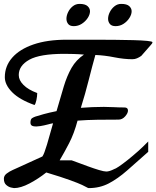

<svg xmlns="http://www.w3.org/2000/svg" viewBox="-24 -947 810 995"><path d="M48.8 27.8Q45.4 27.8 32.5 24.7Q19.5 21.5 7.8 11Q-3.9 0.5 -3.9 -21Q-3.9 -36.6 10.5 -47.6Q24.9 -58.6 42.5 -66.4Q60.1 -74.2 70.8 -79.1L195.8 -136.2Q205.1 -149.4 219.5 -197.8Q233.9 -246.1 251 -308.1Q242.7 -307.1 223.9 -302Q205.1 -296.9 184.3 -293.5Q163.6 -290 148.7 -293Q133.8 -295.9 133.8 -311Q133.8 -329.1 142.1 -334.5Q150.4 -339.8 159.2 -342.8Q175.3 -348.1 202.9 -355.7Q230.5 -363.3 269 -371.1Q289.6 -442.9 306.4 -498.5Q323.2 -554.2 346.9 -595.5Q370.6 -636.7 411.1 -664.1Q383.3 -666.5 357.9 -667.2Q332.5 -668 310.1 -668Q182.6 -668 127.9 -637.5Q73.2 -606.9 73.2 -558.1Q73.2 -531.2 97.9 -506.6Q122.6 -481.9 168.9 -464.8Q168.9 -448.2 164.6 -428Q160.2 -407.7 154.8 -402.8Q77.6 -430.2 39.3 -468.8Q1 -507.3 1 -546.9Q1 -604.5 39.3 -648.2Q77.6 -691.9 149.2 -716.6Q220.7 -741.2 320.8 -741.2H462.9Q515.6 -741.2 569.3 -740.7Q623 -740.2 667.5 -739Q711.9 -737.8 739 -735.1Q766.1 -732.4 766.1 -728Q766.1 -722.2 756.8 -712.9L708 -657.2Q696.8 -649.4 685.8 -644.8Q674.8 -640.1 662.1 -640.1Q618.7 -640.1 568.4 -650.1Q518.1 -660.2 470.2 -662.1Q453.6 -603.5 435.8 -532.5Q418 -461.4 395 -388.2Q423.8 -390.6 453.4 -391.8Q482.9 -393.1 514.2 -393.1Q540 -393.1 566.4 -391.6Q592.8 -390.1 621.1 -390.1Q639.2 -390.1 639.2 -374Q639.2 -360.4 624.5 -343.8Q609.9 -327.1 589.8 -327.1Q532.2 -327.1 480.5 -326.4Q428.7 -325.7 377.9 -321.8Q359.9 -254.4 334 -204.6Q308.1 -154.8 285.2 -116.2H347.2Q354.5 -113.8 378.7 -104.7Q402.8 -95.7 432.9 -84.7Q462.9 -73.7 489 -65.9Q515.1 -58.1 526.9 -58.1Q543 -58.1 567.9 -70.8Q573.7 -71.8 592.3 -84.2Q610.8 -96.7 637 -117.4Q663.1 -138.2 691.2 -163.1Q719.2 -188 744.1 -213.9V-160.2Q683.1 -106 634.8 -63.5Q586.4 -21 539.8 3.4Q493.2 27.8 436 27.8Q432.1 27.8 426.5 24.2Q420.9 20.5 401.6 11.5Q382.3 2.4 338.9 -13.4Q295.4 -29.3 215.8 -53.2Q174.8 -20.5 128.9 3.7Q83 27.8 48.8 27.8ZM575.2 -811.5Q554.2 -811.5 545.2 -823Q536.1 -834.5 536.1 -849.6Q536.1 -866.2 544.9 -884Q553.7 -901.9 569.1 -914.3Q584.5 -926.8 604 -926.8Q633.3 -926.8 645.8 -915.3Q658.2 -903.8 658.2 -888.7Q658.2 -872.1 646.7 -854Q635.3 -835.9 616.5 -823.7Q597.7 -811.5 575.2 -811.5ZM358.4 -811.5Q337.9 -811.5 329.1 -823Q320.3 -834.5 320.3 -849.6Q320.3 -866.2 328.9 -884Q337.4 -901.9 352.8 -914.3Q368.2 -926.8 388.2 -926.8Q417 -926.8 429.7 -915.3Q442.4 -903.8 442.4 -888.7Q442.4 -872.1 430.7 -854Q418.9 -835.9 399.9 -823.7Q380.9 -811.5 358.4 -811.5Z"/></svg>

Font: Norican
Style: Regular
Weight: 400
Designer: Vernon Adams
Foundry: Vernon Adams
Version: Version 1.100; ttfautohint (v1.8.4.7-5d5b);gftools[0.9.33]